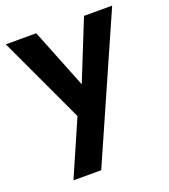

<svg xmlns="http://www.w3.org/2000/svg" viewBox="-134 -552 763 865"><g transform="rotate(-20 248.0 -120.0)"><path d="M503 -460 203 220H70L186 -46L-7 -460H139L253 -174L368 -460Z"/></g></svg>

Font: Renner*
Style: Semi
Weight: 600
Version: Version 003.000 ; ttfautohint (v0.97) -l 8 -r 50 -G 200 -x 1